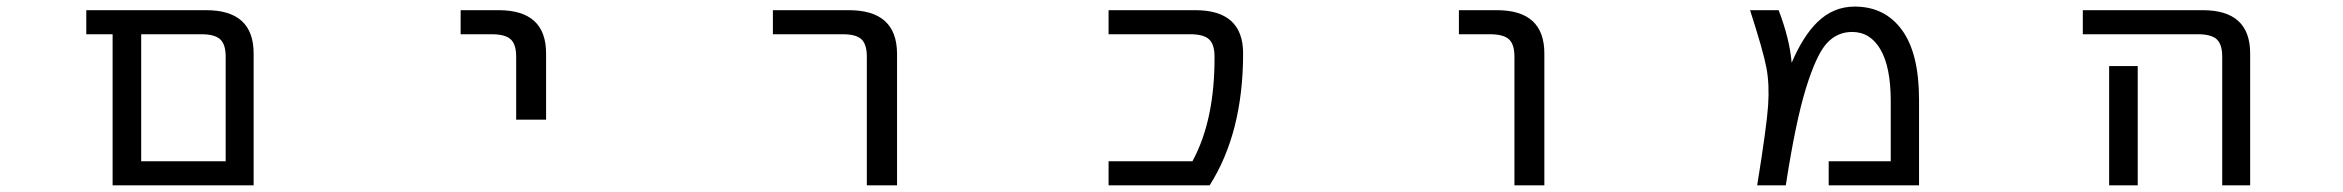

<svg xmlns="http://www.w3.org/2000/svg" viewBox="-20 -555 7040 577"><path d="M397.5 2H318.4V-452.1H239.3V-524.4H599.6Q742.2 -524.4 742.2 -394.5V2ZM658.2 -384.8Q658.2 -421.9 641.6 -437Q625 -452.1 585 -452.1H404.3V-70.3H658.2Z M1364.3 -452.1V-524.4H1478.5Q1621.1 -524.4 1621.1 -394.5V-195.3H1531.2V-384.8Q1531.2 -421.9 1514.6 -437Q1498 -452.1 1457 -452.1Z M2302.7 -452.1V-524.4H2531.2Q2674.8 -524.4 2675.8 -394.5V2H2585V-384.8Q2585 -421.9 2568.8 -437Q2552.7 -452.1 2512.7 -452.1Z M3572.3 -524.4Q3715.8 -524.4 3715.8 -394.5Q3715.8 -156.2 3615.2 2H3311.5V-70.3H3563.5Q3630.9 -194.3 3629.9 -384.8Q3629.9 -421.9 3613.3 -437Q3596.7 -452.1 3556.6 -452.1H3311.5V-524.4Z M4364.3 -452.1V-524.4H4478.5Q4621.1 -524.4 4621.1 -394.5V2H4531.2V-384.8Q4531.2 -421.9 4514.6 -437Q4498 -452.1 4457 -452.1Z M5475.6 2V-70.3H5662.1V-250Q5662.1 -353.5 5631.3 -406.2Q5600.6 -459 5545.9 -459Q5501 -459 5469.7 -424.8Q5438.5 -390.6 5407.2 -289.6Q5376 -188.5 5346.7 2H5260.7Q5289.1 -173.8 5293.5 -237.3Q5297.9 -300.8 5288.6 -350.6Q5279.3 -400.4 5239.3 -524.4H5325.2Q5358.4 -437.5 5364.3 -366.2Q5398.4 -446.3 5441.4 -488.3Q5489.3 -535.2 5553.7 -535.2Q5644.5 -535.2 5695.8 -464.8Q5747.1 -394.5 5747.1 -255.9V2Z M6239.3 -452.1V-524.4H6599.6Q6742.2 -524.4 6742.2 -394.5V2H6658.2V-384.8Q6658.2 -421.9 6641.6 -437Q6625 -452.1 6585 -452.1ZM6404.3 -356.4V-77.1V2H6318.4V-77.1V-356.4Z"/></svg>

Font: GenEi Gothic M Regular
Style: Regular
Weight: 400
Designer: o_tamon (Modified); [Source Han Sans]
Ryoko NISHIZUKA  (kana & ideographs); Paul D. Hunt (Latin, Greek & Cyrillic); Wenl
Version: Version 1.1a;Original Version 1.004